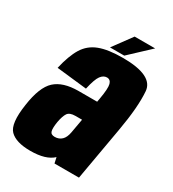

<svg xmlns="http://www.w3.org/2000/svg" viewBox="-191 -818 830 921"><g transform="rotate(30 224.5 -357.5)"><path d="M253 0 246 -31.5Q207.5 5.5 121.5 5.5Q42 5.5 8.5 -28.2Q-25 -62 -8 -173.5Q7 -279.5 50.2 -319.2Q93.5 -359 179.5 -359H282L285.5 -378.5Q296.5 -441 290.5 -462.2Q284.5 -483.5 265 -483.5Q246 -483.5 231.5 -464Q217 -444.5 204 -386.5L36.5 -405Q53.5 -479.5 80 -522.8Q106.5 -566 154.8 -584.5Q203 -603 284.5 -603Q452 -603 458.5 -518.8Q465 -434.5 440.5 -296L388.5 0ZM248.5 -169.5 262.5 -248H226Q194 -248 183 -231.5Q172 -215 165.5 -179.5Q159.5 -143 163.8 -127Q168 -111 189.5 -111Q213 -111 228.5 -126Q243 -140 248.5 -169.5ZM205 -615.5 281.5 -719.5H395L284 -615.5Z"/></g></svg>

Font: Anybody Condensed ExtraBold
Style: Italic
Weight: 800
Width: 3
Italic angle: -10°
Designer: Tyler Finck
Foundry: Etcetera Type Company
Version: Version 1.010; ttfautohint (v1.8.3) -l 8 -r 50 -G 200 -x 14 